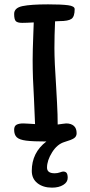

<svg xmlns="http://www.w3.org/2000/svg" viewBox="-20 -650 413 882"><path d="M230 -429Q230 -368 238 -250Q239 -232 242 -177.5Q245 -123 245 -78Q255 -79 266.5 -81Q278 -83 284 -83Q306 -83 319 -72Q332 -61 332 -38Q332 -23 320 -15Q308 -7 277 2Q243 12 219.5 49.5Q196 87 196 120Q196 146 231 146Q244 146 255 142Q266 138 270 138Q281 138 286 144.5Q291 151 291 167Q291 187 270.5 199.5Q250 212 219 212Q178 212 152 191.5Q126 171 126 135Q126 51 193 0Q131 0 100 -4Q69 -8 57 -19.5Q45 -31 45 -54Q45 -71 56 -77Q67 -83 87 -83L108 -82L141 -80L136 -198Q130 -294 130 -374Q130 -417 133 -492L135 -547Q101 -545 82 -545Q60 -545 52.5 -553Q45 -561 45 -586Q45 -614 83.5 -622Q122 -630 201 -630Q262 -630 292.5 -626Q323 -622 323 -608Q323 -574 308.5 -563.5Q294 -553 253 -553L233 -552Q230 -488 230 -429Z"/></svg>

Font: Itim
Style: Regular
Weight: 400
Designer: Suppakit Chalermlarp
Version: Version 1.002g